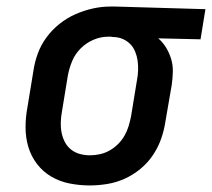

<svg xmlns="http://www.w3.org/2000/svg" viewBox="-20 -558 647 586"><path d="M254 8Q223 8 192.5 2Q162 -4 136.5 -19Q111 -34 93 -57.5Q75 -81 66.5 -109.5Q58 -138 58 -169.5Q58 -201 64 -232L82 -342Q86 -369 95.5 -395Q105 -421 122 -444Q139 -467 161.5 -485Q184 -503 210 -514.5Q236 -526 263 -532Q290 -538 316 -538Q320 -538 324.5 -538Q329 -538 333 -538L607 -530L592 -438L463 -441Q477 -429 487 -412.5Q497 -396 502.5 -377.5Q508 -359 507.5 -338.5Q507 -318 504 -298L485 -188Q481 -161 472 -135Q463 -109 447 -85Q431 -61 408.5 -42.5Q386 -24 360.5 -12.5Q335 -1 307.5 3.5Q280 8 254 8ZM255 -84Q270 -84 285.5 -87.5Q301 -91 315 -99Q329 -107 340.5 -118.5Q352 -130 360 -144Q368 -158 372.5 -173Q377 -188 380 -203L398 -313Q401 -328 401.5 -343.5Q402 -359 400 -373Q398 -387 392.5 -400.5Q387 -414 377 -424Q367 -434 353.5 -439.5Q340 -445 325 -445L318 -446Q316 -446 314 -446Q312 -446 310 -446Q287 -446 265 -436.5Q243 -427 226 -410Q209 -393 200 -371Q191 -349 187 -327L169 -217Q166 -201 165.5 -184.5Q165 -168 168 -153Q171 -138 178 -124.5Q185 -111 197 -101.5Q209 -92 224 -88Q239 -84 255 -84Z"/></svg>

Font: Iosevka Slab SmBdExObl
Style: Regular
Weight: 600
Width: 7
Italic angle: -9°
Monospace: yes
Designer: Belleve Invis
Foundry: Belleve Invis
Version: Version 11.1.0; ttfautohint (v1.8.3)